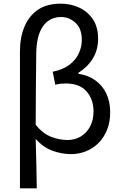

<svg xmlns="http://www.w3.org/2000/svg" viewBox="-20 -829 671 1049"><path d="M89 200V-549Q89 -624 113.5 -683Q138 -742 187 -775.5Q236 -809 312 -809Q365 -809 411.5 -788Q458 -767 487 -724.5Q516 -682 516 -617Q516 -557 487.5 -510Q459 -463 408 -431V-426Q462 -418 501 -390Q540 -362 561 -317.5Q582 -273 582 -216Q582 -161 564.5 -118.5Q547 -76 517 -46.5Q487 -17 448.5 -2Q410 13 369 13Q318 13 267.5 -5Q217 -23 175 -70Q177 -1 178.5 65Q180 131 181 200ZM348 -64Q388 -64 420 -82.5Q452 -101 471.5 -136.5Q491 -172 491 -221Q491 -286 453 -329.5Q415 -373 338 -373Q324 -373 310 -371.5Q296 -370 282 -366L268 -437Q326 -449 360.5 -476Q395 -503 411 -538.5Q427 -574 427 -610Q427 -673 392.5 -704.5Q358 -736 314 -736Q250 -736 214.5 -685Q179 -634 178 -537Q177 -439 176 -342.5Q175 -246 175 -147Q215 -98 260.5 -81Q306 -64 348 -64Z"/></svg>

Font: Farlight84_Sys_V01
Style: Regular
Weight: 400
Designer: Ryoko NISHIZUKA  (kana, bopomofo & ideographs); Paul D. Hunt (Latin, Greek & Cyrillic); Sandoll Communications , Soo-you
Foundry: Adobe
Version: Version 2.004;October 29, 2024;FontCreator 14.0.0.2814 64-bi